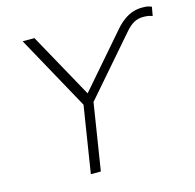

<svg xmlns="http://www.w3.org/2000/svg" viewBox="-104 -820 941 927"><g transform="rotate(-15 366.0 -356.5)"><path d="M238 0 296 -367 298 -320 86 -705H145L324 -381L551 -643Q573 -668 595 -683.5Q617 -699 639 -706Q661 -713 684 -713Q695 -713 702.5 -712.5Q710 -712 717 -710Q724 -708 732 -705L724 -660Q715 -664 704 -666Q693 -668 678 -668Q653 -668 632.5 -657Q612 -646 591 -622L329 -320L346 -367L288 0Z"/></g></svg>

Font: Nunito Sans 7pt ExtraLight
Style: Italic
Weight: 250
Italic angle: -9°
Designer: Vernon Adams
Foundry: Vernon Adams
Version: Version 3.101;gftools[0.9.27]